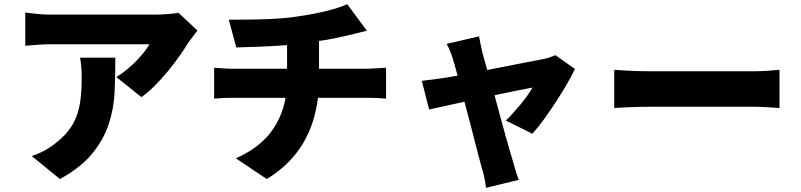

<svg xmlns="http://www.w3.org/2000/svg" viewBox="-20 -793 3834 919"><path d="M532 -517Q532 -433 528.5 -353Q525 -273 500.5 -199Q476 -125 422 -58.5Q368 8 267 64L132 -46Q157 -54 184 -67.5Q211 -81 241 -104Q281 -134 306 -165.5Q331 -197 345.5 -234.5Q360 -272 365.5 -318Q371 -364 371 -422Q371 -447 369.5 -469Q368 -491 363 -517ZM925 -647Q917 -636 903.5 -618.5Q890 -601 882 -590Q864 -560 838.5 -524Q813 -488 783.5 -452Q754 -416 721.5 -383.5Q689 -351 657 -328L537 -424Q564 -441 589 -461.5Q614 -482 635 -504Q656 -526 671.5 -546Q687 -566 695 -581H223Q191 -581 165 -579Q139 -577 101 -574V-733Q131 -729 161 -726Q191 -723 223 -723H719Q731 -723 747.5 -723.5Q764 -724 780.5 -725.5Q797 -727 812 -728.5Q827 -730 834 -732Z M1005 -469Q1027 -467 1050 -465.5Q1073 -464 1096 -464H1354V-577Q1287 -572 1221.5 -569.5Q1156 -567 1111 -566L1075 -699H1127Q1157 -699 1191.5 -699.5Q1226 -700 1262.5 -701.5Q1299 -703 1335 -706Q1371 -709 1403 -714Q1480 -725 1542.5 -740.5Q1605 -756 1642 -773L1736 -646Q1707 -639 1685.5 -633.5Q1664 -628 1651 -625Q1617 -617 1581 -609.5Q1545 -602 1507 -597V-464H1735Q1743 -464 1755 -464.5Q1767 -465 1780.5 -466Q1794 -467 1807 -467.5Q1820 -468 1828 -469V-321Q1806 -323 1782.5 -324Q1759 -325 1738 -325H1502Q1495 -268 1478 -213.5Q1461 -159 1432 -109.5Q1403 -60 1359.5 -16Q1316 28 1257 64L1109 -35Q1216 -83 1273 -156Q1330 -229 1347 -325H1097Q1075 -325 1050 -324Q1025 -323 1005 -321Z M2401 -216Q2417 -231 2436 -252Q2455 -273 2473 -295Q2491 -317 2506 -338Q2521 -359 2529 -374Q2512 -371 2462 -361Q2412 -351 2347 -337Q2360 -289 2373 -240.5Q2386 -192 2398 -149.5Q2410 -107 2420 -72.5Q2430 -38 2436 -18Q2438 -12 2441 -0.5Q2444 11 2448 23.5Q2452 36 2456 48.5Q2460 61 2463 68L2306 106Q2304 85 2299 60.5Q2294 36 2287 14Q2281 -7 2272 -41.5Q2263 -76 2252 -119Q2241 -162 2228.5 -210.5Q2216 -259 2203 -306Q2148 -294 2102.5 -284Q2057 -274 2034 -269L1999 -406Q2042 -411 2084.5 -417Q2127 -423 2170 -431Q2160 -470 2148.5 -508.5Q2137 -547 2118 -583L2273 -619Q2276 -600 2280.5 -580Q2285 -560 2289 -541L2312 -458Q2354 -466 2396.5 -474.5Q2439 -483 2475.5 -490Q2512 -497 2540.5 -502.5Q2569 -508 2584 -511Q2615 -518 2638 -529L2732 -463Q2717 -431 2692.5 -389Q2668 -347 2640 -304Q2612 -261 2583 -221Q2554 -181 2528 -153Z M2920 -459Q2934 -458 2955 -456.5Q2976 -455 2999.5 -454Q3023 -453 3045.5 -452.5Q3068 -452 3086 -452H3593Q3625 -452 3657.5 -454.5Q3690 -457 3711 -459V-276Q3692 -277 3657 -279.5Q3622 -282 3593 -282H3086Q3065 -282 3042 -281.5Q3019 -281 2997 -280Q2975 -279 2955 -278Q2935 -277 2920 -276Z"/></svg>

Font: Kinto Sans Black
Style: Regular
Weight: 900
Designer: Authors: Ryoko NISHIZUKA  (kana & ideographs); Paul D. Hunt (Latin, Greek & Cyrillic); Wenlong ZHANG  (bopomofo); Sandol
Foundry: Adobe Systems Incorporated, ookami Inc.
Version: Version 0.001